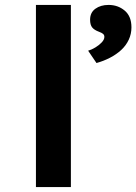

<svg xmlns="http://www.w3.org/2000/svg" viewBox="-20 -760 554 780"><path d="M126 0V-740H268V0ZM372 -504 338 -554Q352 -558 367 -567Q382 -576 393 -587.5Q404 -599 404 -610Q404 -618 398.5 -622.5Q393 -627 382 -631Q363 -638 354.5 -648.5Q346 -659 346 -680Q346 -709 367.5 -724.5Q389 -740 421 -740Q459 -740 486.5 -717Q514 -694 514 -649Q514 -622 503 -598.5Q492 -575 472.5 -557Q453 -539 427 -525.5Q401 -512 372 -504Z"/></svg>

Font: Lexend Exa SemiBold
Style: Regular
Weight: 600
Designer: Bonnie Shaver-Troup, Thomas Jockin
Foundry: Lexend
Version: Version 1.007